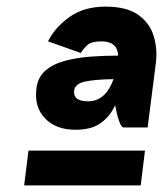

<svg xmlns="http://www.w3.org/2000/svg" viewBox="-20 -731 496 580"><path d="M354 -346Q346 -346 339 -367.5Q332 -389 328 -413Q312 -379 284 -359Q256 -339 208 -339Q149 -339 116 -373.5Q83 -408 90 -463Q94 -498 117.5 -518Q141 -538 177 -547.5Q213 -557 254.5 -560Q296 -563 337 -563Q335 -606 286 -606Q256 -606 244 -595Q232 -584 224 -571L125 -606Q145 -647 189 -679Q233 -711 299 -711Q362 -711 397 -686.5Q432 -662 444 -623Q456 -584 451 -542L426 -346ZM204 -458Q200 -425 246 -425Q299 -425 323 -492Q266 -491 236.5 -484.5Q207 -478 204 -458ZM66 -276H418L405 -171H53Z"/></svg>

Font: Haskoy ExtraBold
Style: Italic
Weight: 800
Designer: Ertekin Erdin
Foundry: Ertekin Erdin
Version: Version 2.000; ttfautohint (v1.8.4.7-5d5b)